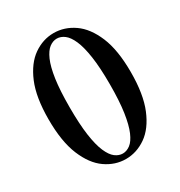

<svg xmlns="http://www.w3.org/2000/svg" viewBox="-181 -881 955 1021"><g transform="rotate(-30 296.5 -370.5)"><path d="M296.5 16.2Q230.8 16.2 173.2 -24Q115.6 -64.2 80 -150.1Q44.4 -236 44.4 -371.8Q44.4 -507.2 80 -591.9Q115.6 -676.6 173.2 -716.7Q230.8 -756.7 296.5 -756.7Q362.6 -756.7 420.4 -716.7Q478.2 -676.6 513.7 -591.9Q549.2 -507.2 549.2 -371.8Q549.2 -236 513.7 -150.1Q478.2 -64.2 420.4 -24Q362.6 16.2 296.5 16.2ZM296.5 -17.5Q320.4 -17.5 342.7 -34.2Q365 -51 382.4 -91.4Q399.8 -131.7 410 -200.2Q420.2 -268.6 420.2 -371.8Q420.2 -473.9 410 -542.1Q399.8 -610.2 382.4 -649.7Q365 -689.2 342.7 -706Q320.4 -722.8 296.5 -722.8Q272.4 -722.8 250.2 -706Q228.1 -689.2 210.7 -649.7Q193.3 -610.2 183.4 -542.4Q173.6 -474.6 173.6 -371.8Q173.6 -268.6 183.4 -199.8Q193.3 -131 210.7 -91Q228.1 -51 250.2 -34.2Q272.4 -17.5 296.5 -17.5Z"/></g></svg>

Font: Noto Serif TC
Style: Regular
Weight: 200
Designer: Ryoko NISHIZUKA 西塚涼子 (kana & ideographs); Frank Grießhammer (Latin, Greek & Cyrillic); Wenlong ZHANG 张文龙 (bopomofo); San
Foundry: Adobe
Version: Version 2.001;hotconv 1.1.0;makeotfexe 2.6.0